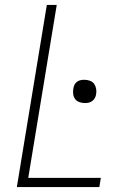

<svg xmlns="http://www.w3.org/2000/svg" viewBox="-20 -755 540 775"><path d="M48 0 169 -735H209L94 -37H387L381 0ZM322 -339Q311 -339 300 -343Q289 -347 283 -355.5Q277 -364 275.5 -375Q274 -386 276 -397Q277 -405 280.5 -412.5Q284 -420 291 -425Q298 -430 305.5 -431.5Q313 -433 321 -433Q332 -433 343 -429Q354 -425 360 -416.5Q366 -408 368 -397Q370 -386 368 -375Q367 -367 363 -359.5Q359 -352 352 -347Q345 -342 337.5 -340.5Q330 -339 322 -339Z"/></svg>

Font: Iosevka Extralight Oblique
Style: Regular
Weight: 200
Italic angle: -9°
Monospace: yes
Designer: Belleve Invis
Foundry: Belleve Invis
Version: Version 32.5.0; ttfautohint (v1.8.4)